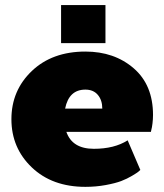

<svg xmlns="http://www.w3.org/2000/svg" viewBox="-20 -720 648 757"><path d="M220.8 -550V-700H395.8V-550ZM316.7 -516.7Q430.8 -516.7 507.1 -450.8Q583.3 -385 583.3 -266.7Q583.3 -250 581.2 -233.3Q579.2 -216.7 576.7 -208.3L575 -200H241.7Q265 -133.3 350 -133.3Q430.8 -133.3 483.3 -166.7L533.3 -50Q530.8 -47.5 525.4 -42.9Q520 -38.3 500.4 -26.7Q480.8 -15 457.9 -6.2Q435 2.5 396.7 9.6Q358.3 16.7 316.7 16.7Q185.8 16.7 105.4 -60Q25 -136.7 25 -250Q25 -363.3 105.4 -440Q185.8 -516.7 316.7 -516.7ZM236.7 -291.7H383.3Q383.3 -325 365.8 -345.8Q348.3 -366.7 316.7 -366.7Q251.7 -366.7 236.7 -291.7Z"/></svg>

Font: BoonTook
Style: Regular
Weight: 400
Designer: Sungsit Sawaiwan
Foundry: FontUni
Version: Version 3.0